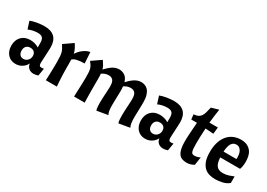

<svg xmlns="http://www.w3.org/2000/svg" viewBox="-2 -1398 2957 2129"><g transform="rotate(30 1476.0 -333.5)"><path d="M165 12Q102 12 63.5 -31Q25 -74 25 -143Q25 -215 67 -258Q109 -301 179 -301Q208 -301 237 -293Q266 -285 289 -270V-326Q289 -373 271 -392Q253 -411 209 -411Q179 -411 145.5 -403.5Q112 -396 92 -385L61 -481Q76 -487 97 -493Q118 -499 142 -503Q166 -507 191 -509.5Q216 -512 237 -512Q413 -512 413 -340Q413 -325 411.5 -296Q410 -267 408.5 -235.5Q407 -204 405.5 -177Q404 -150 404 -139Q404 -116 411 -106Q418 -96 437 -96Q450 -96 467 -100L451 -4Q435 1 421.5 4Q408 7 394 7Q357 7 332 -13.5Q307 -34 302 -72Q282 -33 246 -10.5Q210 12 165 12ZM213 -80Q245 -80 267.5 -103Q290 -126 290 -161Q290 -191 272 -209Q254 -227 222 -227Q189 -227 170 -207Q151 -187 151 -152Q151 -119 167.5 -99.5Q184 -80 213 -80Z M620 -518Q641 -485 653 -460.5Q665 -436 670 -409Q680 -424 695 -441.5Q710 -459 729 -474.5Q748 -490 771 -502Q794 -514 820 -518L829 -376Q780 -376 738 -367.5Q696 -359 678 -339Q679 -320 679 -297.5Q679 -275 679 -247Q679 -215 680 -178.5Q681 -142 682.5 -108.5Q684 -75 686 -46Q688 -17 690 0H549Q550 -21 551 -49Q552 -77 553 -107Q554 -137 554.5 -168.5Q555 -200 555 -229Q555 -275 553 -304.5Q551 -334 545 -355.5Q539 -377 529 -395Q519 -413 503 -437Z M1484 12Q1477 -11 1475.5 -38Q1474 -65 1474 -85Q1474 -113 1475.5 -142.5Q1477 -172 1478.5 -199.5Q1480 -227 1481.5 -251.5Q1483 -276 1483 -294Q1483 -353 1463.5 -375Q1444 -397 1409 -397Q1383 -397 1362 -389Q1341 -381 1324 -369Q1327 -349 1327 -326Q1327 -312 1326.5 -285Q1326 -258 1325 -227.5Q1324 -197 1323.5 -169Q1323 -141 1323 -126Q1323 -93 1327 -62.5Q1331 -32 1343 -12L1202 12Q1195 -11 1193.5 -38Q1192 -65 1192 -85Q1192 -113 1193.5 -142.5Q1195 -172 1196.5 -199.5Q1198 -227 1199.5 -251.5Q1201 -276 1201 -294Q1201 -353 1181.5 -375Q1162 -397 1127 -397Q1101 -397 1079.5 -388.5Q1058 -380 1041 -368Q1043 -348 1043 -325Q1043 -302 1043 -271Q1043 -225 1043 -188Q1043 -151 1043.5 -119Q1044 -87 1044.5 -58.5Q1045 -30 1046 0H910Q911 -24 912 -54Q913 -84 914.5 -117.5Q916 -151 917 -186.5Q918 -222 918 -255Q918 -294 916 -318.5Q914 -343 908 -361.5Q902 -380 892 -395.5Q882 -411 866 -431L983 -512Q1003 -483 1015 -461.5Q1027 -440 1033 -417Q1048 -433 1066 -450Q1084 -467 1104 -481Q1124 -495 1147 -503.5Q1170 -512 1196 -512Q1233 -512 1266 -491Q1299 -470 1315 -417Q1330 -433 1348 -450Q1366 -467 1386 -481Q1406 -495 1429 -503.5Q1452 -512 1478 -512Q1503 -512 1526.5 -503Q1550 -494 1568 -473Q1586 -452 1597 -416Q1608 -380 1608 -326Q1608 -312 1607.5 -285Q1607 -258 1606 -227.5Q1605 -197 1604.5 -169Q1604 -141 1604 -126Q1604 -93 1608 -62.5Q1612 -32 1624 -12Z M1824 12Q1761 12 1722.5 -31Q1684 -74 1684 -143Q1684 -215 1726 -258Q1768 -301 1838 -301Q1867 -301 1896 -293Q1925 -285 1948 -270V-326Q1948 -373 1930 -392Q1912 -411 1868 -411Q1838 -411 1804.5 -403.5Q1771 -396 1751 -385L1720 -481Q1735 -487 1756 -493Q1777 -499 1801 -503Q1825 -507 1850 -509.5Q1875 -512 1896 -512Q2072 -512 2072 -340Q2072 -325 2070.5 -296Q2069 -267 2067.5 -235.5Q2066 -204 2064.5 -177Q2063 -150 2063 -139Q2063 -116 2070 -106Q2077 -96 2096 -96Q2109 -96 2126 -100L2110 -4Q2094 1 2080.5 4Q2067 7 2053 7Q2016 7 1991 -13.5Q1966 -34 1961 -72Q1941 -33 1905 -10.5Q1869 12 1824 12ZM1872 -80Q1904 -80 1926.5 -103Q1949 -126 1949 -161Q1949 -191 1931 -209Q1913 -227 1881 -227Q1848 -227 1829 -207Q1810 -187 1810 -152Q1810 -119 1826.5 -99.5Q1843 -80 1872 -80Z M2156 -492Q2189 -494 2210 -503.5Q2231 -513 2244.5 -531.5Q2258 -550 2267 -580Q2276 -610 2285 -652L2378 -679Q2369 -624 2364 -582Q2359 -540 2355 -500H2463L2454 -415L2350 -422Q2346 -362 2344.5 -311.5Q2343 -261 2343 -225Q2343 -184 2345.5 -159.5Q2348 -135 2353.5 -121.5Q2359 -108 2368.5 -103.5Q2378 -99 2393 -99Q2413 -99 2432 -104.5Q2451 -110 2464 -118L2449 -14Q2425 -1 2404 5.5Q2383 12 2354 12Q2321 12 2296 2Q2271 -8 2254.5 -31.5Q2238 -55 2230 -92.5Q2222 -130 2222 -184Q2222 -229 2226.5 -294Q2231 -359 2236 -429H2163Z M2651 -226Q2656 -150 2682 -119.5Q2708 -89 2761 -89Q2801 -89 2836.5 -101Q2872 -113 2895 -123V-40Q2863 -11 2815 0.5Q2767 12 2722 12Q2685 12 2649 3Q2613 -6 2584.5 -31.5Q2556 -57 2538.5 -102.5Q2521 -148 2521 -222Q2521 -295 2539 -349.5Q2557 -404 2588.5 -440Q2620 -476 2662.5 -494Q2705 -512 2755 -512Q2806 -512 2838.5 -494.5Q2871 -477 2889.5 -450Q2908 -423 2914.5 -390Q2921 -357 2921 -326Q2921 -294 2916.5 -268Q2912 -242 2905 -226ZM2737 -439Q2698 -439 2676.5 -405.5Q2655 -372 2651 -300H2816Q2816 -304 2816.5 -310Q2817 -316 2817 -321Q2817 -337 2814 -357.5Q2811 -378 2802 -396Q2793 -414 2777.5 -426.5Q2762 -439 2737 -439Z"/></g></svg>

Font: CantoraOne
Style: Regular
Weight: 400
Designer: Pablo Impallari, Rodrigo Fuenzalida
Foundry: Pablo Impallari
Version: Version 1.001; ttfautohint (v0.8) -G 200 -r 50